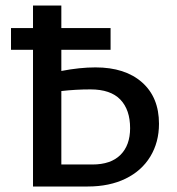

<svg xmlns="http://www.w3.org/2000/svg" viewBox="-20 -678 642 698"><path d="M558 -228Q558 -161 526.5 -109Q495 -57 436.5 -28.5Q378 0 299 0H100V-497H20V-576H100V-658H203V-576H382V-497H203V-420Q270 -433 327 -433Q435 -433 496.5 -378.5Q558 -324 558 -228ZM453 -212Q453 -279 417.5 -316Q382 -353 309 -353Q255 -353 203 -347V-80H316Q383 -80 418 -115Q453 -150 453 -212Z"/></svg>

Font: Ysabeau SC Semibold
Style: Regular
Weight: 600
Designer: Christian Thalmann (Catharsis Fonts)
Version: Version 0.003